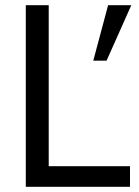

<svg xmlns="http://www.w3.org/2000/svg" viewBox="-20 -717 535 737"><path d="M79 0V-697H167V-79H479V0ZM338 -484 395 -697H484L389 -484Z"/></svg>

Font: Hanken Grotesk
Style: Regular
Weight: 400
Designer: Alfredo Marco Pradil
Foundry: Hanken Design Co.
Version: Version 3.013